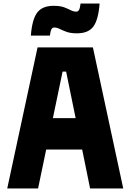

<svg xmlns="http://www.w3.org/2000/svg" viewBox="-20 -1069 740 1089"><path d="M21 0 193 -800H507L679 0H491L446 -221H242L196 0ZM335 -663 280 -399H409L355 -663ZM155 -867Q162 -959 191 -997.5Q220 -1036 284 -1036Q322 -1036 344 -1027.5Q366 -1019 381.5 -1011Q397 -1003 413 -1003Q423 -1003 428.5 -1013.5Q434 -1024 437 -1049H545Q538 -957 509.5 -918.5Q481 -880 417 -880Q380 -880 357 -888.5Q334 -897 318.5 -905Q303 -913 287 -913Q277 -913 271.5 -902.5Q266 -892 263 -867Z"/></svg>

Font: Martian Mono ExtraBold
Style: Regular
Weight: 800
Monospace: yes
Designer: Roman Shamin
Foundry: Evil Martians
Version: Version 1.000; ttfautohint (v1.8.4.7-5d5b)